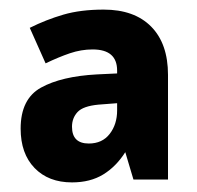

<svg xmlns="http://www.w3.org/2000/svg" viewBox="-20 -742 411 400"><path d="M196 -722Q260 -722 295 -686.5Q330 -651 330 -586V-368H258L241 -425Q222 -395 195 -378.5Q168 -362 130 -362Q81 -362 52 -392Q23 -422 23 -474Q23 -536 65.5 -559.5Q108 -583 182 -587L224 -589V-595Q224 -639 173 -639Q149 -639 125.5 -631Q102 -623 75 -610L42 -684Q76 -701 112 -711.5Q148 -722 196 -722ZM185 -524Q153 -521 141.5 -508.5Q130 -496 130 -478Q130 -443 165 -443Q193 -443 208.5 -463Q224 -483 224 -512V-527Z"/></svg>

Font: Noto Sans Arabic SemCond ExtBd
Style: Regular
Weight: 800
Width: 4
Designer: Monotype Design Team, Nadine Chahine, Nizar Qandah and Khaled Hosny
Foundry: Monotype Imaging Inc.
Version: Version 2.012; ttfautohint (v1.8.4.7-5d5b)